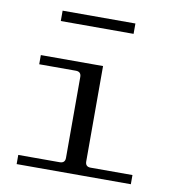

<svg xmlns="http://www.w3.org/2000/svg" viewBox="-75 -717 717 785"><g transform="rotate(10 283.0 -325.0)"><path d="M122.1 -650.4H424.3V-607.4H122.1ZM45.9 0V-38.1H217.8Q240.2 -38.1 240.2 -60.1V-396Q240.2 -418 217.8 -418H65.9V-456.1H324.2V-60.1Q324.2 -38.1 346.2 -38.1H520V0Z"/></g></svg>

Font: New Heterodox Mono
Style: Book
Weight: 400
Designer: Hao Chi Kiang <hello@hckiang.com>, Alexey Kryukov <alexios@thessalonica.org.ru>
Version: Version 0.0.3